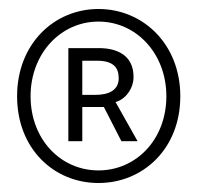

<svg xmlns="http://www.w3.org/2000/svg" viewBox="-20 -732 439 427"><path d="M199 -325C298 -325 381 -401 381 -518C381 -634 298 -712 199 -712C100 -712 18 -634 18 -518C18 -401 100 -325 199 -325ZM199 -353C115 -353 48 -422 48 -518C48 -613 115 -684 199 -684C283 -684 350 -613 350 -518C350 -422 283 -353 199 -353ZM132 -418H163V-494H211L250 -418H286L237 -505C259 -511 277 -535 277 -561C277 -610 239 -625 200 -625H132ZM163 -521V-597H195C232 -597 244 -582 244 -558C244 -532 223 -521 192 -521Z"/></svg>

Font: Source Sans Pro Light
Style: Regular
Weight: 300
Designer: Paul D. Hunt
Foundry: Adobe Systems Incorporated
Version: Version 3.006;hotconv 1.0.111;makeotfexe 2.5.65597